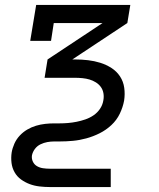

<svg xmlns="http://www.w3.org/2000/svg" viewBox="-20 -550 640 775"><path d="M181 205Q160 205 139 202.5Q118 200 99.5 193Q81 186 65 174.5Q49 163 39 145.5Q29 128 26.5 107.5Q24 87 27 66Q30 48 38 30Q46 12 59.5 -2.5Q73 -17 90 -27Q107 -37 125.5 -42.5Q144 -48 162.5 -50Q181 -52 199 -52H220Q237 -52 254.5 -53.5Q272 -55 289.5 -58.5Q307 -62 324.5 -68Q342 -74 357.5 -84.5Q373 -95 383.5 -110.5Q394 -126 397 -144Q397 -144 397 -144Q397 -144 397 -144Q400 -159 397.5 -173.5Q395 -188 387 -199Q379 -210 367 -217.5Q355 -225 341.5 -229Q328 -233 313 -234.5Q298 -236 283 -236H160L172 -310L394 -457H197L186 -385H102L126 -530H506L494 -457L272 -310H283Q310 -310 335.5 -307Q361 -304 385 -296.5Q409 -289 430 -275.5Q451 -262 464.5 -241.5Q478 -221 481.5 -195.5Q485 -170 481 -144H439H481Q481 -144 481 -144Q481 -144 481 -144Q476 -117 463.5 -91Q451 -65 429.5 -45Q408 -25 382 -12Q356 1 328.5 8.5Q301 16 274 18.5Q247 21 220 21H199Q185 21 171 23.5Q157 26 143.5 32.5Q130 39 121 51Q112 63 109 77Q107 90 112.5 102Q118 114 129 120.5Q140 127 153.5 129Q167 131 181 131H427V205Z"/></svg>

Font: Iosevka Curly Slab Extended
Style: Italic
Weight: 400
Width: 7
Italic angle: -9°
Monospace: yes
Designer: Belleve Invis
Foundry: Belleve Invis
Version: Version 11.1.0; ttfautohint (v1.8.3)